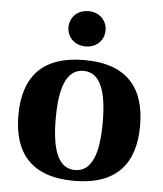

<svg xmlns="http://www.w3.org/2000/svg" viewBox="-52 -756 689 814"><g transform="rotate(5 292.5 -349.0)"><path d="M213 -635C213 -597 241 -560 292 -560C343 -560 371 -597 371 -635C371 -673 343 -710 292 -710C241 -710 213 -673 213 -635ZM34 -245C34 -85 111 12 293 12C475 12 552 -85 552 -245C552 -405 475 -502 293 -502C111 -502 34 -405 34 -245ZM193 -245C193 -379 222 -456 293 -456C364 -456 393 -379 393 -245C393 -111 364 -34 293 -34C222 -34 193 -111 193 -245Z"/></g></svg>

Font: Heuristica
Style: Bold
Weight: 700
Version: Version 1.0.1